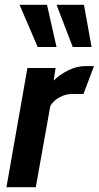

<svg xmlns="http://www.w3.org/2000/svg" viewBox="-20 -785 414 805"><path d="M95 -500H213L205 -447Q227 -470 264 -489Q301 -508 339 -508H374L330 -391H283Q255 -391 229.5 -377Q204 -363 191 -341L130 0H7ZM138 -588 62 -765H177L217 -588ZM285 -588 217 -765H332L364 -588Z"/></svg>

Font: Cabin
Style: Bold Italic
Weight: 700
Italic angle: -7°
Designer: Pablo Impallari
Foundry: Pablo Impallari. http://www.impallari.com Igino Marini. http://www.ikern.com
Version: Version 2.200